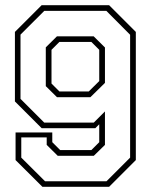

<svg xmlns="http://www.w3.org/2000/svg" viewBox="-20 -720 581 740"><path d="M400.5 -700 503.5 -597V-103L400.5 0H143.5L40 -103V-209.5H181.5V-172L212 -141.5H332L362.5 -172V-241L347.5 -226H140.5L37.5 -329V-597L140.5 -700ZM341 -580 384.5 -537V-400.5L328.5 -345.5H199.5L156.5 -388V-537.5L199.5 -580ZM332 -558.5H209L178.5 -528V-398L209 -367.5H322L362.5 -407.5V-528ZM390 -678H150.5L59 -586.5V-339L150.5 -247.5H341.5L384.5 -290.5V-161.5L341.5 -119.5H202.5L160 -161.5V-190.5H62V-112.5L153.5 -21.5H390.5L481.5 -112.5V-586Z"/></svg>

Font: Tourney ExtraLight
Style: Regular
Weight: 250
Designer: Tyler Finck
Foundry: Etcetera Type Co
Version: Version 1.015